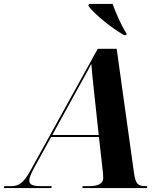

<svg xmlns="http://www.w3.org/2000/svg" viewBox="-77 -964 835 984"><path d="M559 -784H570L572 -792C546 -829 515 -902 500 -944H379L376 -934C406 -891 501 -816 559 -784ZM-57 0H186L188 -10H133C91 -10 73 -18 73 -38C73 -52 79 -68 97 -102L185 -262H430L450 -84C451 -74 452 -63 452 -52C452 -23 426 -10 379 -10H347L345 0H676L678 -10H670C629 -10 617 -22 609 -83L521 -714H424L78 -88C43 -24 17 -10 -20 -10H-55ZM318 -503C351 -563 371 -597 391 -637C394 -595 399 -553 405 -494L429 -272H191Z"/></svg>

Font: Noto Serif Display
Style: Bold Italic
Weight: 700
Italic angle: -12°
Designer: Monotype Design Team
Foundry: Monotype Imaging Inc.
Version: Version 2.009